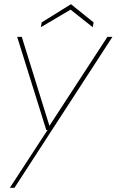

<svg xmlns="http://www.w3.org/2000/svg" viewBox="-20 -677 557 917"><path d="M27 220 207 -56H201L62 -501H84L216 -76L493 -501H517L49 220ZM175 -547 179 -570 319 -657 427 -570 423 -547 317 -631Z"/></svg>

Font: DM Sans 17pt Thin
Style: Italic
Weight: 250
Italic angle: -10°
Version: Version 4.004;gftools[0.9.30]